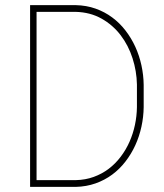

<svg xmlns="http://www.w3.org/2000/svg" viewBox="-20 -731 640 751"><path d="M97.7 0V-710.9H276.4Q317.9 -710 353.8 -697.3Q389.6 -684.6 418.9 -662.8Q448.2 -641.1 470.9 -611.6Q493.7 -582 509.3 -547.9Q524.9 -513.7 533.2 -475.6Q541.5 -437.5 542 -398.9V-312Q541.5 -273.4 533.2 -235.4Q524.9 -197.3 509.3 -163.1Q493.7 -128.9 470.9 -99.4Q448.2 -69.8 418.9 -48.1Q389.6 -26.4 353.8 -13.7Q317.9 -1 276.4 0ZM123 -684.6V-26.4H276.4Q314.5 -27.3 346.7 -39.1Q378.9 -50.8 405.3 -70.8Q431.6 -90.8 452.1 -117.9Q472.7 -145 486.6 -176.5Q500.5 -208 507.8 -242.4Q515.1 -276.9 515.6 -312V-400.4Q514.6 -452.6 498.5 -502.9Q482.4 -553.2 451.9 -593.3Q421.4 -633.3 377.2 -658.2Q333 -683.1 276.4 -684.6Z"/></svg>

Font: TypoPRO Roboto Mono
Style: Regular
Weight: 250
Designer: Google
Version: Version 2.000986; 2015; ttfautohint (v1.3)